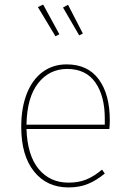

<svg xmlns="http://www.w3.org/2000/svg" viewBox="-20 -811 566 841"><path d="M459 -246H96Q100 -130 149.5 -70.5Q199 -11 280 -11Q324 -11 357.5 -24.5Q391 -38 427 -68L439 -51Q403 -21 365.5 -5.5Q328 10 280 10Q185 10 129 -60Q73 -130 73 -255Q73 -339 97.5 -401Q122 -463 167 -496Q212 -529 272 -529Q365 -529 413 -463Q461 -397 461 -284Q461 -268 459 -246ZM439 -292Q439 -391 397.5 -450Q356 -509 274 -509Q196 -509 147 -446.5Q98 -384 96 -265H439ZM240 -661 223 -652 146 -780 169 -791ZM343 -664 327 -656 256 -778 278 -790Z"/></svg>

Font: Fira Sans Thin
Style: Regular
Weight: 100
Designer: bBox Type GmbH & Carrois Corporate GbR & Edenspiekermann AG
Foundry: bBox Type GmbH & Carrois Corporate GbR & Edenspiekermann AG
Version: Version 4.301